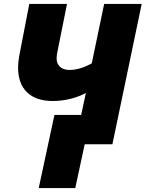

<svg xmlns="http://www.w3.org/2000/svg" viewBox="-20 -734 741 977"><path d="M177 223H363L411 0H552L701 -714H510L447 -412C412 -391 369 -378 334 -378C295 -378 268 -399 268 -437C268 -449 270 -460 273 -475L321 -714H129L78 -450C74 -428 72 -408 72 -390C72 -283 133 -220 248 -220C309 -220 369 -235 417 -261L393 -149H257Z"/></svg>

Font: Noto Sans Black
Style: Italic
Weight: 900
Italic angle: -12°
Designer: Monotype Design Team
Foundry: Monotype Imaging Inc.
Version: Version 2.013